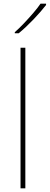

<svg xmlns="http://www.w3.org/2000/svg" viewBox="-20 -1018 269 1038"><path d="M117 0H91V-760H117ZM229 -991Q203 -957 162 -914Q121 -871 81 -838H60V-844Q83 -864 109.5 -892Q136 -920 160.5 -948.5Q185 -977 199 -998H229Z"/></svg>

Font: Noto Sans Devanagari Thin
Style: Regular
Weight: 100
Designer: Jelle Bosma - Monotype Design Team
Foundry: Monotype Imaging Inc.
Version: Version 2.004; ttfautohint (v1.8.4.7-5d5b)